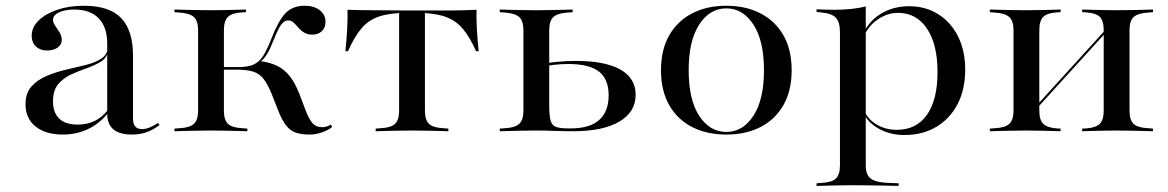

<svg xmlns="http://www.w3.org/2000/svg" viewBox="-20 -447 3980 654"><path d="M345.2 -207.3V-298.4Q345.2 -354.8 316.1 -384.7Q287.1 -414.5 233.1 -414.5Q201.6 -414.5 181 -404.8Q160.5 -395.2 160.5 -379.8Q160.5 -370.2 168.1 -359.3Q175.8 -348.4 183.1 -336.3Q190.3 -324.2 190.3 -310.5Q190.3 -295.2 176.6 -285.1Q162.9 -275 140.3 -275Q116.9 -275 102.4 -288.7Q87.9 -302.4 87.9 -325Q87.9 -354 111.3 -377Q134.7 -400 175 -413.7Q215.3 -427.4 265.3 -427.4Q353.2 -427.4 393.1 -385.1Q433.1 -342.7 433.1 -257.3V-207.3ZM193.5 11.3Q135.5 11.3 101.2 -16.1Q66.9 -43.5 66.9 -91.9Q66.9 -129.8 87.1 -152.4Q107.3 -175 138.7 -188.3Q170.2 -201.6 205.2 -209.7Q240.3 -217.7 272.6 -225.8Q304.8 -233.9 325.4 -247.6Q346 -261.3 346.8 -283.9L347.6 -268.5Q341.9 -247.6 321.4 -235.5Q300.8 -223.4 273.8 -214.1Q246.8 -204.8 221 -192.7Q195.2 -180.6 177.8 -159.7Q160.5 -138.7 160.5 -101.6Q160.5 -63.7 181.5 -43.1Q202.4 -22.6 244.4 -22.6Q276.6 -22.6 302 -34.7Q327.4 -46.8 348.4 -73.4V-62.9Q320.2 -26.6 280.6 -7.7Q241.1 11.3 193.5 11.3ZM433.1 -43.5Q433.1 -25 440.7 -16.1Q448.4 -7.3 463.7 -7.3Q475.8 -7.3 489.1 -12.5Q502.4 -17.7 518.5 -28.2L523.4 -21Q500.8 -4 478.6 3.6Q456.5 11.3 429 11.3Q387.1 11.3 366.1 -6.5Q345.2 -24.2 345.2 -59.7V-207.3H433.1Z M654.8 -207.3V-343.5Q654.8 -375.8 640.7 -388.7Q626.6 -401.6 593.5 -404L574.2 -405.6V-414.5Q608.9 -413.7 637.5 -412.9Q666.1 -412.1 698.4 -412.1Q729 -412.1 756.9 -412.9Q784.7 -413.7 817.7 -414.5V-405.6L802.4 -404.8Q769.4 -402.4 756 -389.1Q742.7 -375.8 742.7 -343.5V-207.3ZM698.4 -2.4Q666.1 -2.4 637.5 -1.6Q608.9 -0.8 574.2 0V-8.9L593.5 -10.5Q626.6 -12.1 640.7 -25.4Q654.8 -38.7 654.8 -70.2V-207.3H742.7V-70.2Q742.7 -38.7 756.5 -25.4Q770.2 -12.1 804 -10.5L822.6 -8.9V0Q788.7 -0.8 759.7 -1.6Q730.6 -2.4 698.4 -2.4ZM1034.7 11.3Q1005.6 11.3 986.7 4.4Q967.7 -2.4 954.4 -19.8Q941.1 -37.1 929 -66.9L905.6 -126.6Q891.9 -160.5 877.4 -178.6Q862.9 -196.8 841.9 -203.2Q821 -209.7 786.3 -209.7H736.3V-218.5H791.9Q825 -218.5 844.4 -227.4Q863.7 -236.3 877 -257.7Q890.3 -279 904.8 -316.1Q928.2 -376.6 952.4 -402Q976.6 -427.4 1017.7 -427.4Q1050 -427.4 1069.4 -412.1Q1088.7 -396.8 1088.7 -372.6Q1088.7 -352.4 1076.2 -340.7Q1063.7 -329 1043.5 -329Q1027.4 -329 1015.7 -336.3Q1004 -343.5 996 -353.2Q987.9 -362.9 979.8 -370.2Q971.8 -377.4 961.3 -377.4Q953.2 -377.4 945.6 -371.4Q937.9 -365.3 929.8 -350.4Q921.8 -335.5 911.3 -308.9Q900.8 -281.5 889.9 -263.3Q879 -245.2 865.3 -235.5L860.5 -239.5Q898.4 -235.5 924.2 -222.6Q950 -209.7 967.7 -186.7Q985.5 -163.7 1000 -126.6L1021 -71Q1033.9 -37.9 1046 -25.8Q1058.1 -13.7 1077.4 -13.7Q1091.9 -13.7 1107.3 -22.6L1111.3 -14.5Q1097.6 -3.2 1076.6 4Q1055.6 11.3 1034.7 11.3Z M1383.1 -2.4Q1350.8 -2.4 1322.2 -1.6Q1293.5 -0.8 1259.7 0V-8.9L1278.2 -10.5Q1312.1 -12.1 1325.8 -25.4Q1339.5 -38.7 1339.5 -70.2V-207.3H1427.4V-70.2Q1427.4 -38.7 1441.1 -25.4Q1454.8 -12.1 1488.7 -10.5L1507.3 -8.9V0Q1473.4 -0.8 1444.8 -1.6Q1416.1 -2.4 1383.1 -2.4ZM1367.7 -403.2Q1308.9 -403.2 1272.2 -391.1Q1235.5 -379 1211.3 -350.4Q1187.1 -321.8 1165.3 -272.6H1156.5Q1160.5 -311.3 1162.5 -346.4Q1164.5 -381.5 1163.7 -413.7Q1185.5 -412.9 1207.7 -412.5Q1229.8 -412.1 1251.6 -412.1L1367.7 -411.3H1399.2H1515.3Q1537.1 -411.3 1559.3 -412.1Q1581.5 -412.9 1603.2 -413.7Q1602.4 -380.6 1604.4 -346Q1606.5 -311.3 1610.5 -272.6H1601.6Q1579.8 -321.8 1555.6 -350Q1531.5 -378.2 1494.8 -390.7Q1458.1 -403.2 1399.2 -403.2ZM1339.5 -207.3V-406.5H1427.4V-207.3Z M1762.9 -207.3V-343.5Q1762.9 -375.8 1748.8 -388.7Q1734.7 -401.6 1701.6 -404L1682.3 -405.6V-414.5Q1716.9 -413.7 1745.6 -412.9Q1774.2 -412.1 1806.5 -412.1Q1838.7 -412.1 1867.7 -412.9Q1896.8 -413.7 1930.6 -414.5V-405.6L1912.1 -404Q1878.2 -401.6 1864.5 -388.7Q1850.8 -375.8 1850.8 -343.5V-207.3ZM1806.5 -2.4Q1774.2 -2.4 1745.6 -1.6Q1716.9 -0.8 1682.3 0V-8.9L1701.6 -10.5Q1734.7 -12.1 1748.8 -25.4Q1762.9 -38.7 1762.9 -70.2V-207.3H1850.8V-87.1Q1850.8 -54 1855.2 -37.1Q1859.7 -20.2 1873.4 -14.9Q1887.1 -9.7 1914.5 -9.7H1925Q1988.7 -9.7 2021 -38.3Q2053.2 -66.9 2053.2 -122.6Q2053.2 -177.4 2020.2 -203.2Q1987.1 -229 1916.1 -229Q1891.9 -229 1866.5 -226.2Q1841.1 -223.4 1813.7 -216.9V-225.8Q1843.5 -233.1 1875.8 -236.3Q1908.1 -239.5 1941.9 -239.5Q2041.1 -239.5 2093.1 -210.1Q2145.2 -180.6 2145.2 -124.2Q2145.2 -65.3 2089.5 -32.7Q2033.9 0 1932.3 0Q1898.4 0 1867.3 -1.2Q1836.3 -2.4 1806.5 -2.4Z M2454 11.3Q2387.9 11.3 2337.9 -14.1Q2287.9 -39.5 2259.7 -88.7Q2231.5 -137.9 2231.5 -207.3Q2231.5 -278.2 2259.7 -327Q2287.9 -375.8 2337.9 -401.6Q2387.9 -427.4 2454 -427.4Q2520.2 -427.4 2570.2 -401.6Q2620.2 -375.8 2648.4 -327Q2676.6 -278.2 2676.6 -207.3Q2676.6 -137.9 2648.4 -88.7Q2620.2 -39.5 2570.2 -14.1Q2520.2 11.3 2454 11.3ZM2454 2.4Q2510.5 2.4 2546.4 -52.8Q2582.3 -108.1 2582.3 -207.3Q2582.3 -308.1 2546.4 -363.3Q2510.5 -418.5 2454 -418.5Q2397.6 -418.5 2361.7 -363.3Q2325.8 -308.1 2325.8 -208.1Q2325.8 -107.3 2361.7 -52.4Q2397.6 2.4 2454 2.4Z M2884.7 183.9Q2852.4 183.9 2823.8 184.7Q2795.2 185.5 2761.3 186.3V177.4L2779.8 175.8Q2813.7 174.2 2827.4 160.9Q2841.1 147.6 2841.1 116.1V-207.3H2929V116.1Q2929 137.1 2935.9 149.6Q2942.7 162.1 2958.5 168.1Q2974.2 174.2 3001.6 175.8L3041.1 177.4V186.3Q3012.1 185.5 2986.7 185.1Q2961.3 184.7 2936.7 184.3Q2912.1 183.9 2884.7 183.9ZM3076.6 -425.8Q3133.1 -425.8 3176.2 -398.4Q3219.4 -371 3243.5 -322.6Q3267.7 -274.2 3267.7 -209.7Q3267.7 -142.7 3241.9 -92.7Q3216.1 -42.7 3169.4 -14.9Q3122.6 12.9 3060.5 12.9Q3011.3 12.9 2973 -8.9Q2934.7 -30.6 2922.6 -61.3L2924.2 -70.2Q2935.5 -41.1 2965.7 -23Q2996 -4.8 3034.7 -4.8Q3101.6 -4.8 3137.5 -56Q3173.4 -107.3 3173.4 -201.6Q3173.4 -296 3137.5 -349.6Q3101.6 -403.2 3038.7 -403.2Q3002.4 -403.2 2969 -380.2Q2935.5 -357.3 2918.5 -314.5L2916.1 -323.4Q2936.3 -372.6 2979 -399.2Q3021.8 -425.8 3076.6 -425.8ZM2841.1 -207.3V-337.1Q2841.1 -371.8 2827 -386.7Q2812.9 -401.6 2775 -404.8L2761.3 -406.5V-415.3Q2781.5 -414.5 2794 -414.1Q2806.5 -413.7 2820.2 -413.7Q2851.6 -413.7 2879 -416.5Q2906.5 -419.4 2929 -425V-415.3V-207.3Z M3783.1 -2.4Q3753.2 -2.4 3726.2 -1.6Q3699.2 -0.8 3666.1 0V-8.9L3680.6 -9.7Q3712.9 -12.1 3726.2 -25.4Q3739.5 -38.7 3739.5 -70.2V-207.3H3827.4V-70.2Q3827.4 -38.7 3841.1 -25.4Q3854.8 -12.1 3888.7 -10.5L3907.3 -8.9V0Q3873.4 -0.8 3844.8 -1.6Q3816.1 -2.4 3783.1 -2.4ZM3475.8 -2.4Q3443.5 -2.4 3414.9 -1.6Q3386.3 -0.8 3351.6 0V-8.9L3371 -10.5Q3404 -12.1 3418.1 -25.4Q3432.3 -38.7 3432.3 -70.2V-343.5Q3432.3 -375.8 3418.1 -388.7Q3404 -401.6 3371 -404L3351.6 -405.6V-414.5Q3386.3 -413.7 3414.9 -412.9Q3443.5 -412.1 3475.8 -412.1Q3506.5 -412.1 3533.5 -412.9Q3560.5 -413.7 3592.7 -414.5V-405.6L3579 -404.8Q3546.8 -402.4 3533.5 -389.5Q3520.2 -376.6 3520.2 -343.5V-70.2Q3520.2 -38.7 3533.5 -25.4Q3546.8 -12.1 3579 -9.7L3592.7 -8.9V0Q3560.5 -0.8 3533.5 -1.6Q3506.5 -2.4 3475.8 -2.4ZM3739.5 -207.3V-343.5Q3739.5 -376.6 3726.2 -389.5Q3712.9 -402.4 3680.6 -404.8L3666.1 -405.6V-414.5Q3699.2 -413.7 3726.2 -412.9Q3753.2 -412.1 3783.1 -412.1Q3816.1 -412.1 3844.8 -412.9Q3873.4 -413.7 3907.3 -414.5V-405.6L3888.7 -404Q3854.8 -401.6 3841.1 -388.7Q3827.4 -375.8 3827.4 -343.5V-207.3ZM3480.6 -43.5 3479 -52.4 3770.2 -372.6 3771.8 -363.7Z"/></svg>

Font: Playfair 144pt SemiExpanded Medium
Style: Regular
Weight: 500
Width: 6
Designer: Claus Eggers Sørensen
Foundry: Claus Eggers Sørensen
Version: Version 2.203